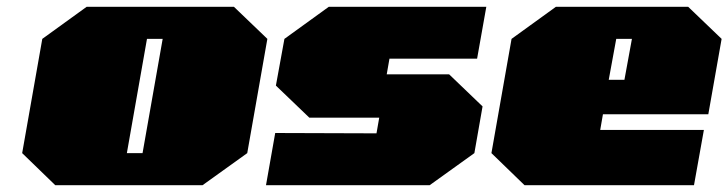

<svg xmlns="http://www.w3.org/2000/svg" viewBox="-20 -543 2136 563"><path d="M142 0 45 -94 104 -429 234 -523H666L764 -429L705 -94L574 0ZM352 -94H398L457 -429H411Z M760 0 787 -153 1084 -152 1092 -198H887L789 -292L814 -429L944 -523H1406L1379 -371H1122L1114 -325H1297L1395 -231L1371 -94L1240 0Z M1518 0 1421 -94 1480 -429 1610 -523H1998L2096 -429L2057 -208H1748L1740 -162H2044L2015 0ZM1765 -309H1811L1833 -429H1787Z"/></svg>

Font: Tomorrow Black
Style: Italic
Weight: 900
Italic angle: -10°
Designer: Tony de Marco, Monica Rizzolli
Foundry: Just in Type
Version: Version 2.002